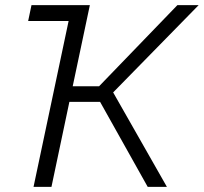

<svg xmlns="http://www.w3.org/2000/svg" viewBox="-20 -730 796 750"><path d="M756 -710 422 -369 632 0H557L371 -332H251L181 0H111L248 -648H90L103 -710H331L264 -393H367L673 -710Z"/></svg>

Font: Raleway-v4020
Style: Italic
Weight: 400
Italic angle: -12°
Designer: Matt McInerney, Pablo Impallari, Rodrigo Fuenzalida
Foundry: Matt McInerney, Pablo Impallari, Rodrigo Fuenzalida
Version: Version 4.020;PS 004.020;hotconv 1.0.88;makeotf.lib2.5.64775